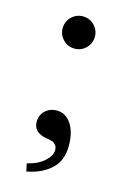

<svg xmlns="http://www.w3.org/2000/svg" viewBox="-89 -450 397 612"><g transform="rotate(15 110.0 -144.0)"><path d="M70.3 -315.4Q54.7 -331.1 54.7 -353Q54.7 -375 70.3 -390.6Q85.9 -406.2 107.9 -406.2Q129.9 -406.2 145.5 -390.6Q161.1 -375 161.1 -353Q161.1 -331.1 145.5 -315.4Q129.9 -299.8 107.9 -299.8Q85.9 -299.8 70.3 -315.4ZM105.5 -94.7Q134.8 -94.7 152.8 -67.6Q170.9 -40.5 170.9 4.4Q170.9 53.7 140.4 81.5Q109.9 109.4 61 118.2L55.7 92.8Q92.3 84 112.3 65.4Q132.3 46.9 132.3 29.3Q132.3 18.1 126.7 11.7Q121.1 5.4 114.3 3.2Q107.4 1 96.2 -0.5Q51.8 -7.8 51.8 -43.9Q51.8 -65.4 66.9 -80.1Q82 -94.7 105.5 -94.7Z"/></g></svg>

Font: Libertinage
Style: l
Weight: 400
Designer: OSP
Foundry: OSP
Version: Version 1.0; 2008; OFL relea